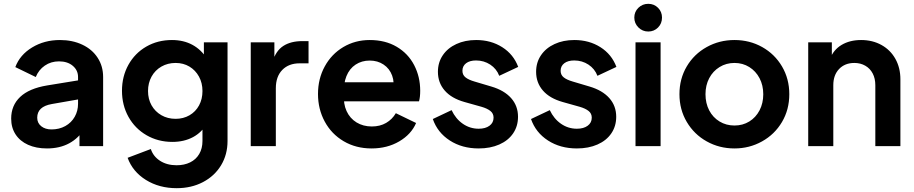

<svg xmlns="http://www.w3.org/2000/svg" viewBox="-20 -765 4783 1005"><path d="M38.5 -144.2Q38.5 -213 85.5 -257.6Q132.5 -302.2 226.8 -317.8L404.5 -346.8V-247.2L251.5 -220.5Q212.8 -213.8 193.8 -195.9Q174.8 -178 174.8 -148.8Q174.8 -121 195.9 -104.2Q217 -87.5 249.8 -87.5Q290 -87.5 321.9 -105.2Q353.8 -123 371.1 -153.8Q388.5 -184.5 388.5 -221.5V-362Q388.5 -397.2 361 -420.5Q333.5 -443.8 288.8 -443.8Q246.8 -443.8 214.6 -421.6Q182.5 -399.5 167.2 -361.8L60.2 -413.8Q84 -477.8 148 -516.6Q212 -555.5 294 -555.5Q359.5 -555.5 411.1 -531Q462.8 -506.5 491.2 -462.5Q519.8 -418.5 519.8 -362V0H396V-92.8L424.2 -94.5Q391.8 -41.5 342.1 -14.8Q292.5 12 226 12Q169.2 12 126.9 -7.1Q84.5 -26.2 61.5 -61.5Q38.5 -96.8 38.5 -144.2Z M648 61 769.5 15Q782 53.8 818 76.9Q854 100 904.5 100Q944.5 100 975.1 85Q1005.8 70 1022.8 41.1Q1039.8 12.2 1039.8 -27V-150.5L1064.5 -120.8Q1036.8 -72 990 -47.1Q943.2 -22.2 882.5 -22.2Q807.8 -22.2 747.2 -57.1Q686.8 -92 652.6 -153.1Q618.5 -214.2 618.5 -290Q618.5 -365 652.2 -425.8Q686 -486.5 745.6 -521Q805.2 -555.5 880.2 -555.5Q940.5 -555.5 986.9 -530.5Q1033.2 -505.5 1064.5 -456.5L1047.2 -424.2V-543.5H1171V-27Q1171 44.2 1137 100.4Q1103 156.5 1042.4 188.2Q981.8 220 905 220Q813.2 220 743.9 176.9Q674.5 133.8 648 61ZM1039.8 -288.5Q1039.8 -330.8 1021.5 -364.1Q1003.2 -397.5 971.5 -416.5Q939.8 -435.5 899.2 -435.5Q857.8 -435.5 824.8 -416.5Q791.8 -397.5 773.2 -363.9Q754.8 -330.2 754.8 -288.5Q754.8 -246.8 773.2 -213.9Q791.8 -181 824.6 -162Q857.5 -143 899.2 -143Q939.8 -143 971.9 -161.6Q1004 -180.2 1021.9 -213.2Q1039.8 -246.2 1039.8 -288.5Z M1292.5 -543.5H1416.2V-423.2L1406.2 -440.8Q1423.8 -499.2 1463 -524.5Q1502.2 -549.8 1562.5 -549.8H1595V-433.5H1548Q1491.2 -433.5 1457.5 -398.9Q1423.8 -364.2 1423.8 -303V0H1292.5Z M1644.5 -273Q1644.5 -352.8 1679.9 -417.4Q1715.2 -482 1777.2 -518.8Q1839.2 -555.5 1915.2 -555.5Q1996.8 -555.5 2056.5 -520.2Q2116.2 -485 2147.9 -424.1Q2179.5 -363.2 2179.5 -290Q2179.5 -256 2173.2 -234.5H1753.2V-334.5H2098.8L2036.5 -288Q2046 -332.8 2032.6 -369.4Q2019.2 -406 1988 -427Q1956.8 -448 1915.2 -448Q1873.5 -448 1841.4 -426.9Q1809.2 -405.8 1793.2 -366Q1777.2 -326.2 1780.8 -272Q1776.5 -222 1794 -183.8Q1811.5 -145.5 1846.2 -124.2Q1881 -103 1926.2 -103Q1969.2 -103 2001.1 -121.6Q2033 -140.2 2052 -172.5L2158 -121.2Q2132.8 -62 2069.8 -25Q2006.8 12 1924.8 12Q1843.2 12 1779.2 -25.6Q1715.2 -63.2 1679.9 -128.5Q1644.5 -193.8 1644.5 -273Z M2245.5 -142 2343.8 -188.5Q2365.2 -143 2402.6 -117.1Q2440 -91.2 2485.5 -91.2Q2521 -91.2 2542.2 -106.9Q2563.5 -122.5 2563.5 -149.2Q2563.5 -171 2546.8 -184.2Q2530 -197.5 2500.5 -206L2411.5 -231Q2343.2 -250.2 2307.8 -291.1Q2272.2 -332 2272.2 -389.2Q2272.2 -438.2 2297.8 -475.9Q2323.2 -513.5 2368.8 -534.5Q2414.2 -555.5 2472.5 -555.5Q2549.8 -555.5 2608.9 -518Q2668 -480.5 2692.5 -414.8L2593.2 -368.2Q2579.2 -405 2546.2 -426.8Q2513.2 -448.5 2471.8 -448.5Q2438.8 -448.5 2419.6 -433.9Q2400.5 -419.2 2400.5 -394.5Q2400.5 -372.8 2416.8 -359.9Q2433 -347 2464.5 -338L2552 -312Q2619.2 -292.2 2655.4 -251.5Q2691.5 -210.8 2691.5 -153.8Q2691.5 -104.5 2665.9 -66.9Q2640.2 -29.2 2593.4 -8.6Q2546.5 12 2485.5 12Q2398.8 12 2334.4 -29.6Q2270 -71.2 2245.5 -142Z M2759.5 -142 2857.8 -188.5Q2879.2 -143 2916.6 -117.1Q2954 -91.2 2999.5 -91.2Q3035 -91.2 3056.2 -106.9Q3077.5 -122.5 3077.5 -149.2Q3077.5 -171 3060.8 -184.2Q3044 -197.5 3014.5 -206L2925.5 -231Q2857.2 -250.2 2821.8 -291.1Q2786.2 -332 2786.2 -389.2Q2786.2 -438.2 2811.8 -475.9Q2837.2 -513.5 2882.8 -534.5Q2928.2 -555.5 2986.5 -555.5Q3063.8 -555.5 3122.9 -518Q3182 -480.5 3206.5 -414.8L3107.2 -368.2Q3093.2 -405 3060.2 -426.8Q3027.2 -448.5 2985.8 -448.5Q2952.8 -448.5 2933.6 -433.9Q2914.5 -419.2 2914.5 -394.5Q2914.5 -372.8 2930.8 -359.9Q2947 -347 2978.5 -338L3066 -312Q3133.2 -292.2 3169.4 -251.5Q3205.5 -210.8 3205.5 -153.8Q3205.5 -104.5 3179.9 -66.9Q3154.2 -29.2 3107.4 -8.6Q3060.5 12 2999.5 12Q2912.8 12 2848.4 -29.6Q2784 -71.2 2759.5 -142Z M3306.5 -543.5H3437.8V0H3306.5ZM3300.2 -673Q3300.2 -703.3 3321.6 -724.2Q3343 -745 3373.2 -745Q3403.6 -745 3424.4 -724.2Q3445.2 -703.3 3445.2 -673Q3445.2 -642 3424.4 -621Q3403.6 -600 3373.2 -600Q3343 -600 3321.6 -621.4Q3300.2 -642.8 3300.2 -673Z M3536.5 -272Q3536.5 -352.4 3574.6 -417.1Q3612.8 -481.8 3679 -518.6Q3745.2 -555.5 3824.5 -555.5Q3903.8 -555.5 3969.5 -518.8Q4035.2 -482 4073.4 -417.1Q4111.5 -352.1 4111.5 -272Q4111.5 -191 4073.1 -126.2Q4034.8 -61.5 3968.7 -24.8Q3902.7 12 3824.5 12Q3745.4 12 3679.4 -24.8Q3613.5 -61.5 3575 -126.5Q3536.5 -191.5 3536.5 -272ZM3975.2 -271.6Q3975.2 -318.5 3955.8 -355.6Q3936.2 -392.8 3902 -414.1Q3867.8 -435.5 3824.5 -435.5Q3781.2 -435.5 3746.5 -414.1Q3711.8 -392.8 3692.2 -355.6Q3672.8 -318.5 3672.8 -271.9Q3672.8 -224.5 3692.2 -187.2Q3711.8 -150 3746.5 -129Q3781.2 -108 3824.5 -108Q3867.8 -108 3902 -129Q3936.2 -150 3955.8 -187.4Q3975.2 -224.8 3975.2 -271.6Z M4210.5 -543.5H4334.2V-436.5L4324 -455.5Q4342.5 -504.5 4385.4 -530Q4428.2 -555.5 4487.5 -555.5Q4547.2 -555.5 4594 -529.5Q4640.8 -503.5 4666.9 -456.8Q4693 -410 4693 -350.2V0H4561.8V-319Q4561.8 -354.2 4548 -380.5Q4534.2 -406.8 4509.1 -421.1Q4484 -435.5 4452 -435.5Q4402.5 -435.5 4372.1 -403.8Q4341.8 -372 4341.8 -319V0H4210.5Z"/></svg>

Font: Trafiko Sans Variable
Style: Regular
Weight: 400
Designer: Gumpita Rahayu / Trafiko
Foundry: Tokotype / Trafiko
Version: Version 0.001;FEAKit 1.0